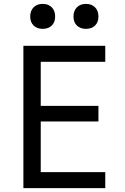

<svg xmlns="http://www.w3.org/2000/svg" viewBox="-20 -965 640 985"><path d="M100 0V-730H520V-648H189V-422H485V-342H189V-82H520V0ZM421 -817Q392 -817 374.5 -834Q357 -851 357 -880Q357 -910 374.5 -927.5Q392 -945 421 -945Q450 -945 467.5 -927.5Q485 -910 485 -880Q485 -851 467.5 -834Q450 -817 421 -817ZM199 -817Q170 -817 152.5 -834Q135 -851 135 -880Q135 -910 152.5 -927.5Q170 -945 199 -945Q228 -945 245.5 -927.5Q263 -910 263 -880Q263 -851 245.5 -834Q228 -817 199 -817Z"/></svg>

Font: Atlassian Mono
Style: Regular
Weight: 400
Monospace: yes
Designer: Philipp Nurullin, Konstantin Bulenkov
Foundry: Modifications by Atlassian Pty Ltd, manufactured by JetBrains
Version: Version 2.304